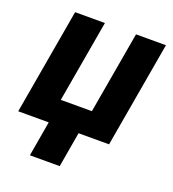

<svg xmlns="http://www.w3.org/2000/svg" viewBox="-133 -627 810 901"><g transform="rotate(20 271.5 -176.0)"><path d="M168.9 -118.7H317.9L267.1 175.3H118.2ZM87.9 -528.3H236.8L165.5 -118.7H320.8L392.1 -528.3H541.5L449.7 0H-3.9Z"/></g></svg>

Font: Roboto ExtraBold
Style: Italic
Weight: 800
Designer: Christian Robertson
Foundry: Google
Version: Version 3.009; 2024